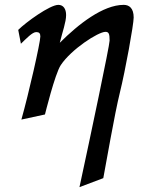

<svg xmlns="http://www.w3.org/2000/svg" viewBox="-20 -475 602 790"><path d="M55 -352 66 -295C88 -316 113 -343 129 -343C141 -343 146 -338 146 -325C146 -300 98 -89 68 17L165 -4C165 -4 206 -171 230 -207C273 -272 384 -344 414 -344C428 -344 431 -335 431 -308C431 -288 353 82 307 295L405 258C417 196 451 -4 473 -93C496 -186 530 -374 530 -403C530 -441 512 -455 489 -455C404 -455 303 -376 226 -299C237 -344 252 -384 252 -413C252 -438 241 -455 220 -455C185 -455 86 -383 55 -352Z"/></svg>

Font: KpSans
Style: BoldItalic
Weight: 700
Italic angle: -11°
Version: Version 0.66